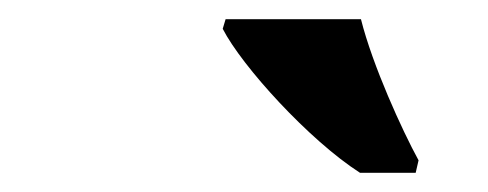

<svg xmlns="http://www.w3.org/2000/svg" viewBox="-20 -786 508 200"><path d="M355 -606H413L416 -619C399 -650 368 -718 356 -766H215L212 -756C232 -717 302 -640 355 -606Z"/></svg>

Font: Noto Serif Condensed Extra
Style: Italic
Weight: 800
Width: 3
Italic angle: -12°
Designer: Monotype Design Team
Foundry: Monotype Imaging Inc.
Version: Version 1.901